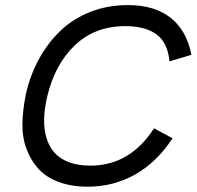

<svg xmlns="http://www.w3.org/2000/svg" viewBox="-20 -719 766 748"><path d="M321.8 8.3Q258.3 8.3 209.5 -9.8Q160.6 -27.8 130.6 -60.3Q100.6 -92.8 83.5 -138.2Q66.4 -183.6 67.4 -237.8Q68.4 -292 81.1 -353.5Q98.1 -427.7 132.3 -490Q166.5 -552.2 215.8 -599.4Q265.1 -646.5 332.5 -672.9Q399.9 -699.2 478 -699.2Q582 -699.2 644.8 -649.7Q707.5 -600.1 725.6 -505.4L640.1 -480Q633.8 -552.2 590.1 -584.7Q546.4 -617.2 467.8 -617.2Q349.6 -617.2 271.2 -542.2Q192.9 -467.3 163.6 -341.3Q152.8 -294.9 151.9 -255.4Q150.9 -215.8 160.9 -182.1Q170.9 -148.4 191.9 -124.5Q212.9 -100.6 248.3 -87.2Q283.7 -73.7 331.5 -73.7Q486.8 -73.7 580.1 -219.2L652.3 -180.2Q590.8 -86.9 506.6 -39.3Q422.4 8.3 321.8 8.3Z"/></svg>

Font: HK Grotesk Medium Legacy Italic
Style: Regular
Weight: 500
Italic angle: -13°
Designer: Alfredo Marco Pradil
Foundry: Hanken Design Co.
Version: Version 2.022;PS 002.022;hotconv 1.0.88;makeotf.lib2.5.64775